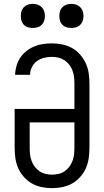

<svg xmlns="http://www.w3.org/2000/svg" viewBox="-20 -968 540 996"><path d="M250 8Q223 8 196 2.5Q169 -3 146 -16Q123 -29 104.5 -49.5Q86 -70 75 -94.5Q64 -119 60 -146Q56 -173 56 -200V-403H366V-535Q366 -552 364 -569Q362 -586 356 -602Q350 -618 339.5 -632Q329 -646 314.5 -655.5Q300 -665 283 -669Q266 -673 249 -673Q229 -673 208.5 -668Q188 -663 171.5 -651Q155 -639 145.5 -619.5Q136 -600 136 -580H58Q59 -603 65.5 -626Q72 -649 85 -668.5Q98 -688 117 -703Q136 -718 157.5 -727Q179 -736 202.5 -739.5Q226 -743 249 -743Q276 -743 303 -737.5Q330 -732 353.5 -719Q377 -706 395 -685.5Q413 -665 424.5 -640.5Q436 -616 440 -589Q444 -562 444 -535V-200Q444 -173 440 -146Q436 -119 425 -94.5Q414 -70 395.5 -49.5Q377 -29 354 -16Q331 -3 304 2.5Q277 8 250 8ZM250 -62Q267 -62 284 -66Q301 -70 315 -79.5Q329 -89 339.5 -103Q350 -117 356 -133Q362 -149 364 -166Q366 -183 366 -200V-333H134V-200Q134 -183 136 -166Q138 -149 144 -133Q150 -117 160.5 -103Q171 -89 185 -79.5Q199 -70 216 -66Q233 -62 250 -62ZM350 -823Q337 -823 325 -826.5Q313 -830 304 -839Q295 -848 291.5 -860Q288 -872 288 -885Q288 -898 291.5 -910Q295 -922 304 -931Q313 -940 325 -944Q337 -948 350 -948Q363 -948 375 -944Q387 -940 396 -931Q405 -922 409 -910Q413 -898 413 -885Q413 -872 409 -860Q405 -848 396 -839Q387 -830 375 -826.5Q363 -823 350 -823ZM150 -823Q137 -823 125 -826.5Q113 -830 104 -839Q95 -848 91.5 -860Q88 -872 88 -885Q88 -898 91.5 -910Q95 -922 104 -931Q113 -940 125 -944Q137 -948 150 -948Q163 -948 175 -944Q187 -940 196 -931Q205 -922 209 -910Q213 -898 213 -885Q213 -872 209 -860Q205 -848 196 -839Q187 -830 175 -826.5Q163 -823 150 -823Z"/></svg>

Font: Iosevka Term SS14
Style: Regular
Weight: 400
Monospace: yes
Designer: Belleve Invis
Foundry: Belleve Invis
Version: Version 24.1.1; ttfautohint (v1.8.4)